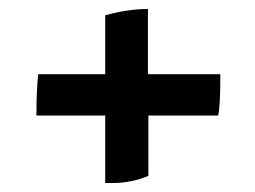

<svg xmlns="http://www.w3.org/2000/svg" viewBox="-20 -489 568 427"><path d="M310 -232V-98Q273 -82 230 -82H214V-232H61Q61 -289 65 -324H214V-455Q265 -469 309 -469V-324H470Q470 -249 465 -232Z"/></svg>

Font: Oleo Script
Style: Bold
Weight: 700
Designer: Soytutype
Foundry: Soytutype
Version: Version 1.002